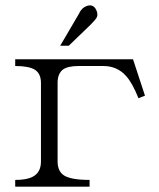

<svg xmlns="http://www.w3.org/2000/svg" viewBox="-20 -700 596 721"><path d="M37.1 1H316.4V-24.4Q247.1 -24.4 220.7 -41Q196.3 -56.6 196.3 -93.8V-388.7Q196.3 -422.9 215.8 -438.5Q234.4 -452.1 275.4 -452.1H368.2Q419.9 -452.1 453.1 -415Q476.6 -389.6 500 -331.1L524.4 -340.8L479.5 -477.5H37.1V-452.1Q87.9 -452.1 110.4 -438.5Q133.8 -423.8 133.8 -388.7V-93.8Q133.8 -57.6 110.4 -41Q87.9 -24.4 37.1 -24.4ZM206.1 -528.3H238.3L321.3 -608.4Q339.8 -627 343.8 -635.7Q349.6 -650.4 337.9 -668.9Q326.2 -684.6 306.6 -677.7Q286.1 -670.9 275.4 -646.5Z"/></svg>

Font: Batang
Style: Regular
Weight: 400
Version: Version 2.21